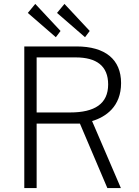

<svg xmlns="http://www.w3.org/2000/svg" viewBox="-20 -960 712 980"><path d="M160 -940 122 -894 265 -770 289 -802ZM309 -940 271 -894 414 -770 438 -802ZM597 0 450 -342C520 -363 598 -416 598 -536C598 -656 518 -723 370 -723H104V0H167V-329H388L528 0ZM338 -386H167V-667H366C472 -667 532 -624 532 -529C532 -430 463 -386 338 -386Z"/></svg>

Font: United Sans ExtraLight
Style: Regular
Weight: 200
Designer: Pablo Impallari, Rodrigo Fuenzalida (Modified by Dan O. Williams)
Version: Version 1.000;PS 001.000;hotconv 1.0.88;makeotf.lib2.5.64775